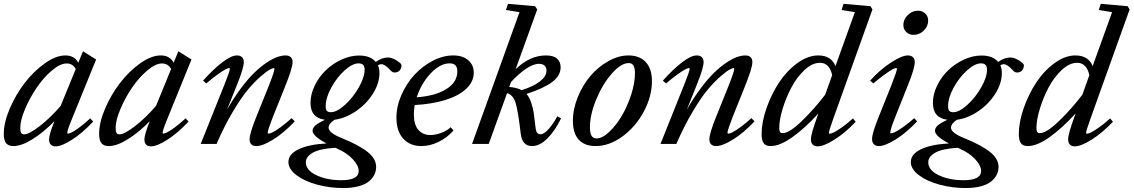

<svg xmlns="http://www.w3.org/2000/svg" viewBox="-23 -745 5869 994"><path d="M46.9 11.2Q20.5 11.2 8.5 -3.7Q-3.4 -18.6 -3.4 -52.2Q-3.4 -110.8 27.6 -183.1Q58.6 -255.4 105 -315.7Q151.4 -376 209 -417Q266.6 -458 315.4 -458Q362.3 -458 382.3 -420.4L406.7 -479.5L474.6 -437L352.5 -136.7Q325.2 -70.8 325.2 -57.1Q325.2 -53.2 328.1 -53.2Q334.5 -53.2 347.2 -59.1Q359.9 -64.9 386.2 -84Q412.6 -103 444.3 -132.3L459.5 -115.7Q404.3 -56.6 350.3 -22Q296.4 12.7 264.6 12.7Q248.5 12.7 239.7 3.4Q231 -5.9 231 -22.9Q231 -48.3 258.8 -117.7Q203.6 -61 146.2 -24.9Q88.9 11.2 46.9 11.2ZM82 -83Q82 -64.9 86.4 -57.1Q90.8 -49.3 101.6 -49.3Q127 -49.3 182.4 -92Q237.8 -134.8 291 -196.8L369.1 -387.7Q353.5 -416.5 322.3 -416.5Q288.1 -416.5 244.6 -379.2Q201.2 -341.8 166 -289.8Q130.9 -237.8 106.4 -179.9Q82 -122.1 82 -83Z M540.5 11.2Q514.2 11.2 502.2 -3.7Q490.2 -18.6 490.2 -52.2Q490.2 -110.8 521.2 -183.1Q552.2 -255.4 598.6 -315.7Q645 -376 702.6 -417Q760.3 -458 809.1 -458Q856 -458 876 -420.4L900.4 -479.5L968.3 -437L846.2 -136.7Q818.8 -70.8 818.8 -57.1Q818.8 -53.2 821.8 -53.2Q828.1 -53.2 840.8 -59.1Q853.5 -64.9 879.9 -84Q906.2 -103 938 -132.3L953.1 -115.7Q897.9 -56.6 844 -22Q790 12.7 758.3 12.7Q742.2 12.7 733.4 3.4Q724.6 -5.9 724.6 -22.9Q724.6 -48.3 752.4 -117.7Q697.3 -61 639.9 -24.9Q582.5 11.2 540.5 11.2ZM575.7 -83Q575.7 -64.9 580.1 -57.1Q584.5 -49.3 595.2 -49.3Q620.6 -49.3 676 -92Q731.4 -134.8 784.7 -196.8L862.8 -387.7Q847.2 -416.5 815.9 -416.5Q781.7 -416.5 738.3 -379.2Q694.8 -341.8 659.7 -289.8Q624.5 -237.8 600.1 -179.9Q575.7 -122.1 575.7 -83Z M1016.1 0 1139.2 -307.6Q1167 -377 1167 -388.7Q1167 -392.6 1162.6 -392.6Q1157.2 -392.6 1143.3 -385.3Q1129.4 -377.9 1102.8 -358.9Q1076.2 -339.8 1044.9 -313L1028.3 -327.6Q1081.1 -386.7 1127.7 -422.4Q1174.3 -458 1203.6 -458Q1220.7 -458 1230 -449Q1239.3 -439.9 1239.3 -423.3Q1239.3 -394 1205.1 -308.6L1152.3 -177.2Q1187.5 -238.8 1224.6 -288.3Q1261.7 -337.9 1293.9 -368.9Q1326.2 -399.9 1357.2 -420.7Q1388.2 -441.4 1412.1 -449.7Q1436 -458 1455.6 -458Q1473.1 -458 1482.4 -449Q1491.7 -439.9 1491.7 -423.3Q1491.7 -392.6 1450.7 -291.5L1389.2 -138.2Q1362.8 -70.3 1362.8 -58.1Q1362.8 -53.2 1367.7 -53.2Q1374 -53.2 1387.5 -59.6Q1400.9 -65.9 1428 -85.2Q1455.1 -104.5 1486.8 -133.3L1502.9 -116.7Q1447.3 -57.6 1392.3 -23.2Q1337.4 11.2 1303.7 11.2Q1287.1 11.2 1278.1 2.2Q1269 -6.8 1269 -23.4Q1269 -53.2 1303.7 -139.6L1368.7 -300.8Q1397.9 -375 1397.9 -389.2Q1397.9 -392.6 1394 -392.6Q1389.2 -392.6 1373.3 -384.3Q1357.4 -376 1326.7 -349.4Q1295.9 -322.8 1261.7 -282.5Q1227.5 -242.2 1183.1 -167.7Q1138.7 -93.3 1098.1 0Z M1753.9 228.5Q1685.5 228.5 1620.6 211.4Q1555.7 194.3 1512.9 162.6Q1470.2 130.9 1470.2 93.8Q1470.2 52.7 1523.2 27.6Q1576.2 2.4 1667.5 -2.4Q1595.2 -40.5 1595.2 -67.9Q1595.2 -83 1609.9 -95.7Q1624.5 -108.4 1659.2 -125Q1584.5 -134.8 1584.5 -212.4Q1584.5 -256.8 1606.4 -302Q1628.4 -347.2 1663.6 -381.1Q1698.7 -415 1744.6 -436.3Q1790.5 -457.5 1835.9 -457.5Q1895 -457.5 1922.4 -424.3Q1953.6 -447.3 1985.8 -447.3Q2013.2 -447.3 2047.9 -419.4Q2050.3 -417.5 2053 -413.8Q2055.7 -410.2 2055.7 -408.7Q2055.7 -391.1 2046.1 -380.4Q2036.6 -369.6 2019.5 -369.6Q2009.8 -369.6 2000.5 -378.9Q1970.7 -412.6 1951.7 -412.6Q1941.4 -412.6 1933.6 -406.2Q1941.9 -388.7 1941.4 -366.7Q1941.4 -313.5 1907.7 -260Q1874 -206.5 1820.1 -169.7Q1766.1 -132.8 1709 -125Q1678.2 -105 1678.2 -84Q1678.2 -57.1 1748 -29.3Q1836.9 6.8 1880.6 42Q1924.3 77.1 1924.3 119.1Q1924.3 140.6 1915 159.4Q1905.8 178.2 1886.7 194.1Q1867.7 210 1833.5 219.2Q1799.3 228.5 1753.9 228.5ZM1689.9 -164.1Q1720.7 -164.1 1762.5 -201.7Q1804.2 -239.3 1834.5 -292.2Q1864.7 -345.2 1864.7 -385.3Q1864.7 -417 1833.5 -417Q1801.8 -417 1761.2 -380.6Q1720.7 -344.2 1691.9 -291.3Q1663.1 -238.3 1663.1 -194.8Q1663.1 -177.7 1669.4 -170.9Q1675.8 -164.1 1689.9 -164.1ZM1560.5 95.7Q1560.5 136.2 1615 162.1Q1669.4 188 1744.1 188Q1834 188 1834 140.1Q1834 112.3 1803.7 79.6Q1773.4 46.9 1723.6 24.9Q1722.2 23.9 1718.8 22.5Q1715.3 21 1713.4 20Q1633.3 24.9 1596.9 45.2Q1560.5 65.4 1560.5 95.7Z M2158.7 11.2Q2099.1 11.2 2064.2 -27.8Q2029.3 -66.9 2029.3 -135.7Q2029.3 -194.3 2055.2 -253.4Q2081.1 -312.5 2122.1 -357.2Q2163.1 -401.9 2216.8 -429.9Q2270.5 -458 2323.7 -458Q2372.6 -458 2401.1 -433.3Q2429.7 -408.7 2429.7 -368.7Q2429.7 -321.8 2390.1 -284.9Q2350.6 -248 2281.7 -227.1Q2212.9 -206.1 2124 -201.2Q2119.6 -177.7 2119.6 -153.8Q2119.6 -99.1 2143.1 -72.5Q2166.5 -45.9 2205.6 -45.9Q2230 -45.9 2259.5 -56.4Q2289.1 -66.9 2310.5 -86.4L2324.7 -69.3Q2292 -32.2 2247.6 -10.5Q2203.1 11.2 2158.7 11.2ZM2305.2 -417Q2255.4 -417 2206.5 -365Q2157.7 -313 2134.3 -241.2Q2231.9 -248.5 2288.3 -284.2Q2344.7 -319.8 2344.7 -376Q2344.7 -417 2305.2 -417Z M2420.9 0 2666.5 -682.1 2596.2 -693.4 2606.9 -725.1 2747.1 -712.9 2758.3 -696.3 2646.5 -386.7Q2720.2 -458 2803.2 -458Q2841.8 -458 2860.6 -441.9Q2879.4 -425.8 2879.4 -396.5Q2879.4 -353 2835.2 -320.1Q2791 -287.1 2702.6 -258.8Q2717.3 -242.7 2726.8 -214.1Q2736.3 -185.5 2740 -161.6Q2743.7 -137.7 2749.5 -85.4Q2751.5 -65.4 2757.8 -57.6Q2764.2 -49.8 2774.9 -49.8Q2793 -49.8 2817.1 -76.7Q2841.3 -103.5 2862.3 -143.1L2881.8 -132.3Q2850.1 -67.4 2810.8 -28.1Q2771.5 11.2 2731.4 11.2Q2680.7 11.2 2672.9 -52.7Q2659.2 -168.9 2646.7 -211.2Q2634.3 -253.4 2602.1 -262.7L2507.3 0ZM2767.6 -414.6Q2737.8 -414.6 2699.2 -388.2Q2660.6 -361.8 2623 -320.8L2613.3 -294.9Q2653.3 -291.5 2677.7 -278.3Q2738.8 -297.4 2772.5 -323.7Q2806.2 -350.1 2806.2 -379.4Q2806.2 -396.5 2795.9 -405.5Q2785.6 -414.6 2767.6 -414.6Z M3060.5 11.2Q3003.4 11.2 2973.1 -22Q2942.9 -55.2 2942.9 -119.1Q2942.9 -180.2 2968.3 -242.4Q2993.7 -304.7 3033.7 -351.8Q3073.7 -398.9 3126.5 -428.5Q3179.2 -458 3230.5 -458Q3288.1 -458 3320.1 -423.6Q3352.1 -389.2 3352.1 -325.7Q3352.1 -245.1 3309.6 -166.5Q3267.1 -87.9 3199 -38.3Q3130.9 11.2 3060.5 11.2ZM3065.4 -28.3Q3094.7 -28.3 3130.4 -61.5Q3166 -94.7 3195.3 -144Q3224.6 -193.4 3244.4 -254.2Q3264.2 -314.9 3264.2 -365.7Q3264.2 -393.6 3256.3 -406Q3248.5 -418.5 3231.9 -418.5Q3192.4 -418.5 3144.8 -364.5Q3097.2 -310.5 3064.2 -231.4Q3031.2 -152.3 3031.2 -86.4Q3031.2 -55.2 3039.8 -41.7Q3048.3 -28.3 3065.4 -28.3Z M3396.5 0 3519.5 -307.6Q3547.4 -377 3547.4 -388.7Q3547.4 -392.6 3543 -392.6Q3537.6 -392.6 3523.7 -385.3Q3509.8 -377.9 3483.2 -358.9Q3456.5 -339.8 3425.3 -313L3408.7 -327.6Q3461.4 -386.7 3508.1 -422.4Q3554.7 -458 3584 -458Q3601.1 -458 3610.4 -449Q3619.6 -439.9 3619.6 -423.3Q3619.6 -394 3585.4 -308.6L3532.7 -177.2Q3567.9 -238.8 3605 -288.3Q3642.1 -337.9 3674.3 -368.9Q3706.5 -399.9 3737.5 -420.7Q3768.6 -441.4 3792.5 -449.7Q3816.4 -458 3835.9 -458Q3853.5 -458 3862.8 -449Q3872.1 -439.9 3872.1 -423.3Q3872.1 -392.6 3831.1 -291.5L3769.5 -138.2Q3743.2 -70.3 3743.2 -58.1Q3743.2 -53.2 3748 -53.2Q3754.4 -53.2 3767.8 -59.6Q3781.2 -65.9 3808.3 -85.2Q3835.4 -104.5 3867.2 -133.3L3883.3 -116.7Q3827.6 -57.6 3772.7 -23.2Q3717.8 11.2 3684.1 11.2Q3667.5 11.2 3658.4 2.2Q3649.4 -6.8 3649.4 -23.4Q3649.4 -53.2 3684.1 -139.6L3749 -300.8Q3778.3 -375 3778.3 -389.2Q3778.3 -392.6 3774.4 -392.6Q3769.5 -392.6 3753.7 -384.3Q3737.8 -376 3707 -349.4Q3676.3 -322.8 3642.1 -282.5Q3607.9 -242.2 3563.5 -167.7Q3519 -93.3 3478.5 0Z M3966.8 11.2Q3940.4 11.2 3930.2 -4.2Q3919.9 -19.5 3919.9 -50.8Q3919.9 -112.8 3945.1 -184.8Q3970.2 -256.8 4009.8 -317.1Q4049.3 -377.4 4104.2 -417.7Q4159.2 -458 4212.9 -458Q4280.3 -458 4302.2 -402.8L4402.8 -682.1L4334 -693.4L4344.2 -725.1L4483.4 -712.9L4493.7 -696.3L4293 -136.2Q4268.1 -67.4 4268.1 -56.6Q4268.1 -52.7 4272.9 -52.7Q4278.8 -52.7 4292.2 -58.8Q4305.7 -64.9 4333.3 -84Q4360.8 -103 4392.6 -131.8L4407.2 -114.7Q4352.1 -56.6 4296.9 -22Q4241.7 12.7 4210 12.7Q4193.4 12.7 4184.3 3.4Q4175.3 -5.9 4175.3 -23.4Q4175.3 -51.3 4207 -138.2L4213.9 -157.7Q4143.1 -80.1 4078.4 -34.4Q4013.7 11.2 3966.8 11.2ZM4011.2 -82.5Q4011.2 -68.8 4014.9 -62.3Q4018.6 -55.7 4029.3 -55.7Q4062.5 -55.7 4127 -117.4Q4191.4 -179.2 4249 -254.9L4285.2 -356Q4271 -419.9 4221.7 -419.9Q4182.1 -419.9 4142.3 -382.8Q4102.5 -345.7 4074.5 -292.7Q4046.4 -239.7 4028.8 -182.1Q4011.2 -124.5 4011.2 -82.5Z M4707 -564.5Q4683.6 -564.5 4668.7 -579.1Q4653.8 -593.8 4653.8 -615.7Q4653.8 -645 4676.8 -667.2Q4699.7 -689.5 4728.5 -689.5Q4752 -689.5 4767.1 -675Q4782.2 -660.6 4782.2 -638.7Q4782.2 -609.4 4759.8 -586.9Q4737.3 -564.5 4707 -564.5ZM4526.9 11.2Q4510.3 11.2 4501 1.7Q4491.7 -7.8 4491.7 -24.9Q4491.7 -55.2 4525.9 -139.6L4593.3 -307.6Q4620.6 -377.9 4620.6 -388.7Q4620.6 -392.6 4615.7 -392.6Q4610.4 -392.6 4596.4 -385.3Q4582.5 -377.9 4556.2 -358.9Q4529.8 -339.8 4498.5 -313L4481.9 -327.6Q4533.7 -385.3 4590.1 -421.6Q4646.5 -458 4676.8 -458Q4693.8 -458 4703.4 -449Q4712.9 -439.9 4712.9 -423.3Q4712.9 -392.6 4679.2 -308.6L4611.3 -138.2Q4585.9 -73.7 4585.9 -58.6Q4585.9 -54.7 4589.4 -54.7Q4595.7 -54.7 4609.1 -60.5Q4622.6 -66.4 4650.1 -85.4Q4677.7 -104.5 4710 -133.3L4725.1 -116.7Q4669.9 -58.1 4614.5 -23.4Q4559.1 11.2 4526.9 11.2Z M4976.1 228.5Q4907.7 228.5 4842.8 211.4Q4777.8 194.3 4735.1 162.6Q4692.4 130.9 4692.4 93.8Q4692.4 52.7 4745.4 27.6Q4798.3 2.4 4889.6 -2.4Q4817.4 -40.5 4817.4 -67.9Q4817.4 -83 4832 -95.7Q4846.7 -108.4 4881.3 -125Q4806.6 -134.8 4806.6 -212.4Q4806.6 -256.8 4828.6 -302Q4850.6 -347.2 4885.7 -381.1Q4920.9 -415 4966.8 -436.3Q5012.7 -457.5 5058.1 -457.5Q5117.2 -457.5 5144.5 -424.3Q5175.8 -447.3 5208 -447.3Q5235.4 -447.3 5270 -419.4Q5272.5 -417.5 5275.1 -413.8Q5277.8 -410.2 5277.8 -408.7Q5277.8 -391.1 5268.3 -380.4Q5258.8 -369.6 5241.7 -369.6Q5231.9 -369.6 5222.7 -378.9Q5192.9 -412.6 5173.8 -412.6Q5163.6 -412.6 5155.8 -406.2Q5164.1 -388.7 5163.6 -366.7Q5163.6 -313.5 5129.9 -260Q5096.2 -206.5 5042.2 -169.7Q4988.3 -132.8 4931.2 -125Q4900.4 -105 4900.4 -84Q4900.4 -57.1 4970.2 -29.3Q5059.1 6.8 5102.8 42Q5146.5 77.1 5146.5 119.1Q5146.5 140.6 5137.2 159.4Q5127.9 178.2 5108.9 194.1Q5089.8 210 5055.7 219.2Q5021.5 228.5 4976.1 228.5ZM4912.1 -164.1Q4942.9 -164.1 4984.6 -201.7Q5026.4 -239.3 5056.6 -292.2Q5086.9 -345.2 5086.9 -385.3Q5086.9 -417 5055.7 -417Q5023.9 -417 4983.4 -380.6Q4942.9 -344.2 4914.1 -291.3Q4885.3 -238.3 4885.3 -194.8Q4885.3 -177.7 4891.6 -170.9Q4897.9 -164.1 4912.1 -164.1ZM4782.7 95.7Q4782.7 136.2 4837.2 162.1Q4891.6 188 4966.3 188Q5056.2 188 5056.2 140.1Q5056.2 112.3 5025.9 79.6Q4995.6 46.9 4945.8 24.9Q4944.3 23.9 4940.9 22.5Q4937.5 21 4935.5 20Q4855.5 24.9 4819.1 45.2Q4782.7 65.4 4782.7 95.7Z M5298.3 11.2Q5272 11.2 5261.7 -4.2Q5251.5 -19.5 5251.5 -50.8Q5251.5 -112.8 5276.6 -184.8Q5301.8 -256.8 5341.3 -317.1Q5380.9 -377.4 5435.8 -417.7Q5490.7 -458 5544.4 -458Q5611.8 -458 5633.8 -402.8L5734.4 -682.1L5665.5 -693.4L5675.8 -725.1L5814.9 -712.9L5825.2 -696.3L5624.5 -136.2Q5599.6 -67.4 5599.6 -56.6Q5599.6 -52.7 5604.5 -52.7Q5610.4 -52.7 5623.8 -58.8Q5637.2 -64.9 5664.8 -84Q5692.4 -103 5724.1 -131.8L5738.8 -114.7Q5683.6 -56.6 5628.4 -22Q5573.2 12.7 5541.5 12.7Q5524.9 12.7 5515.9 3.4Q5506.8 -5.9 5506.8 -23.4Q5506.8 -51.3 5538.6 -138.2L5545.4 -157.7Q5474.6 -80.1 5409.9 -34.4Q5345.2 11.2 5298.3 11.2ZM5342.8 -82.5Q5342.8 -68.8 5346.4 -62.3Q5350.1 -55.7 5360.8 -55.7Q5394 -55.7 5458.5 -117.4Q5522.9 -179.2 5580.6 -254.9L5616.7 -356Q5602.5 -419.9 5553.2 -419.9Q5513.7 -419.9 5473.9 -382.8Q5434.1 -345.7 5406 -292.7Q5377.9 -239.7 5360.4 -182.1Q5342.8 -124.5 5342.8 -82.5Z"/></svg>

Font: Elstob 8pt Medium
Style: Italic
Weight: 500
Italic angle: -20°
Designer: Peter S. Baker
Version: Version 1.015